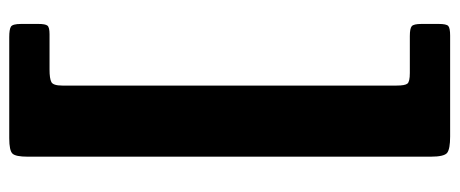

<svg xmlns="http://www.w3.org/2000/svg" viewBox="-302 -518 970 405"><g transform="rotate(90 182.5 -315.0)"><path d="M271 150H58Q41.5 150 35.8 146.5Q30 143 30 125V88.5Q30 74 33.5 69.5Q37 65 51.5 65H126.5Q145 65 152.5 61.2Q160 57.5 160 38V-667Q160 -685 155.8 -690Q151.5 -695 133.5 -695H55.5Q39.5 -695 34.8 -699Q30 -703 30 -719.5V-756Q30 -772 34.2 -776Q38.5 -780 54.5 -780H267.5Q293.5 -780 301.8 -773.8Q310 -767.5 310 -739V111Q310 136.5 303.5 143.2Q297 150 271 150Z"/></g></svg>

Font: Besley* Narrow
Style: Bold
Weight: 700
Width: 4
Designer: Owen Earl
Foundry: indestructible type*
Version: Version 3.000; ttfautohint (v1.8.3)